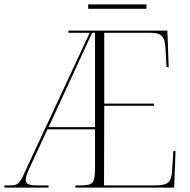

<svg xmlns="http://www.w3.org/2000/svg" viewBox="-22 -853 864 873"><path d="M379 -813H644V-833H379ZM-2 0H199V-10H148C111 -10 95 -16 95 -35C95 -51 103 -69 118 -102L194 -265H410V-92C410 -22 403 -10 344 -10H321V0H770L776 -166H766L761 -82C758 -25 745 -10 682 -10H451L452 -372H678V-382H452V-704H656C711 -704 728 -692 731 -626L735 -548H745L739 -714H289V-704H386L91 -71C68 -17 55 -10 29 -10H-2ZM199 -275 397 -704H410V-275Z"/></svg>

Font: Noto Serif Display SemiCondensed ExtraLight
Style: Regular
Weight: 200
Width: 4
Designer: Monotype Design Team
Foundry: Monotype Imaging Inc.
Version: Version 2.009